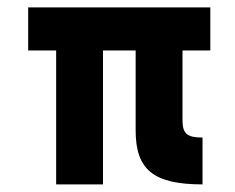

<svg xmlns="http://www.w3.org/2000/svg" viewBox="-20 -485 618 505"><path d="M54.1 -352.3H127.7V0H250.9V-352.3H336.8V-141.4C336.8 -38.2 384.5 0 512.7 0V-123.2C471.8 -123.2 460 -133.6 460 -169.1V-352.3H533.2V-465.5H54.1Z"/></svg>

Font: Spartan MB ExtBd
Style: Regular
Weight: 800
Designer: Matt Bailey, Mirko Velimirovic
Foundry: Matt Bailey
Version: Version 1.005